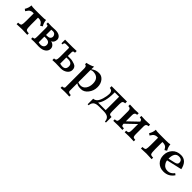

<svg xmlns="http://www.w3.org/2000/svg" viewBox="373 -2056 3894 3894"><g transform="rotate(45 2320.5 -109.0)"><path d="M457.5 0Q328.1 -5.9 303.2 -5.9Q254.4 -5.9 151.4 0V-43.9Q220.7 -43.9 231.4 -70.1Q242.2 -96.2 242.2 -191.4V-400.4H208.5Q184.6 -400.4 155 -385.7Q125.5 -371.1 87.9 -308.6L48.8 -337.4Q92.8 -407.2 95.7 -482.4Q129.4 -472.7 209.5 -472.7H389.2Q483.9 -472.7 513.7 -482.4Q519.5 -407.2 558.6 -344.2L511.7 -314.5Q481.9 -372.1 451.4 -386.2Q420.9 -400.4 396.5 -400.4H365.2V-196.3Q365.2 -90.8 379.9 -67.9Q388.2 -43.9 457.5 -43.9Z M790.5 3.9Q777.8 3.9 733.6 2Q689.5 0 653.3 0L570.8 3.4V-40.5Q613.8 -40.5 619.9 -59.3Q626 -78.1 626.5 -135.3V-365.2Q626.5 -403.3 619.6 -417Q612.8 -430.7 576.2 -430.7V-474.1Q638.2 -469.7 675.8 -469.7Q705.1 -469.7 739.7 -471.9Q774.4 -474.1 790 -474.1Q871.6 -474.1 914.8 -442.1Q958 -410.2 958 -357.4Q951.7 -271 890.1 -250.5Q931.2 -244.1 962.9 -213.6Q994.6 -183.1 994.6 -135.3Q994.6 -75.7 941.9 -35.9Q889.2 3.9 790.5 3.9ZM786.6 -48.3Q832 -48.3 857.2 -71.3Q882.3 -94.2 882.3 -133.3Q882.3 -220.7 769.5 -220.7Q743.7 -220.7 728.5 -219.7V-56.6Q763.7 -48.3 786.6 -48.3ZM755.9 -267.6Q850.6 -267.6 854 -343.3Q853 -375.5 831.3 -397.9Q809.6 -420.4 772.5 -420.4Q751.5 -420.4 728.5 -417.5V-268.1Z M1413.6 -48.3Q1507.8 -48.3 1507.8 -145Q1507.8 -237.3 1389.2 -237.3Q1366.7 -237.3 1342.3 -235.8V-59.6Q1378.9 -48.3 1413.6 -48.3ZM1417.5 2.4Q1401.4 2.4 1347.9 0.5Q1294.4 -1.5 1265.6 -1.5Q1240.2 -1.5 1179.2 2V-45.9Q1220.2 -45.9 1231.2 -66.2Q1242.2 -86.4 1242.7 -142.1V-401.4Q1242.7 -421.4 1219.7 -421.4H1146.5Q1124.5 -421.4 1112.3 -412.8Q1100.1 -404.3 1100.1 -368.7H1068.8V-473.6H1278.3Q1346.2 -473.6 1398.4 -477.1V-427.7Q1362.3 -427.7 1352.3 -417.7Q1342.3 -407.7 1342.3 -379.4V-278.3H1418Q1470.7 -278.3 1540.5 -252.2Q1610.4 -226.1 1610.4 -146.5Q1610.4 -81.5 1554.2 -39.6Q1498 2.4 1417.5 2.4Z M1945.3 283.2Q1905.3 278.8 1813 278.8Q1740.7 278.8 1695.8 283.2V239.3Q1750 239.3 1756.8 206.5V-331.5Q1756.8 -407.2 1707.5 -407.2V-446.3Q1798.3 -463.4 1871.6 -502.4Q1869.1 -447.8 1869.1 -425.8Q1908.7 -454.1 1945.6 -468.3Q1982.4 -482.4 2036.6 -482.4Q2113.3 -482.4 2164.8 -418.9Q2216.3 -355.5 2216.3 -258.8Q2216.3 -153.3 2152.8 -71.8Q2089.4 9.8 2002.4 9.8Q1949.2 9.8 1921.9 1.7Q1894.5 -6.3 1869.1 -22.9V196.3Q1869.1 239.3 1945.3 239.3ZM1945.3 -36.1Q2016.1 -36.1 2058.1 -94.2Q2100.1 -152.3 2100.1 -240.7Q2100.1 -418.9 1926.3 -418.9Q1892.6 -417.5 1869.1 -401.9V-52.2Q1904.3 -36.1 1945.3 -36.1Z M2843.8 129.9H2814.5Q2812 63 2772 31Q2731.9 -1 2642.1 -1H2515.6Q2429.7 -1 2391.1 31.2Q2352.5 63.5 2347.7 129.9H2318.8V-29.8Q2361.3 -31.2 2395.8 -63.2Q2430.2 -95.2 2456.5 -178.7Q2482.9 -272 2482.9 -330.6Q2482.9 -418.9 2402.8 -421.9V-473.1H2843.8V-421.9Q2808.6 -421.9 2790.3 -405.8Q2772 -389.6 2772 -330.6V-128.9Q2772 -64.9 2784.7 -48.1Q2797.4 -31.2 2843.8 -29.8ZM2662.1 -44.4V-429.7H2536.1V-401.4Q2536.1 -158.2 2444.8 -44.4Z M3512.2 0Q3441.4 -3.9 3370.1 -3.9Q3315.4 -3.9 3251 0V-43.9Q3303.7 -43.9 3314.7 -67.1Q3325.7 -90.3 3325.7 -134.8V-310.1L3112.8 -106.4Q3114.7 -78.6 3123.3 -61.3Q3131.8 -43.9 3185.1 -43.9V0Q3114.3 -3.9 3067.4 -3.9Q2988.3 -3.9 2923.8 0V-43.9Q2976.6 -43.9 2987.5 -67.1Q2998.5 -90.3 2998.5 -134.8V-355.5Q2998.5 -428.7 2928.7 -428.7V-473.6Q2983.4 -468.8 3067.4 -468.8Q3119.6 -468.8 3180.2 -473.6V-428.7Q3111.3 -428.7 3111.3 -356.4V-173.3L3322.3 -375.5Q3320.8 -389.2 3309.8 -408.9Q3298.8 -428.7 3255.9 -428.7V-473.6Q3310.5 -468.8 3370.1 -468.8Q3446.8 -468.8 3507.3 -473.6V-428.7Q3438.5 -428.7 3438.5 -361.3V-131.8Q3438.5 -86.4 3448.7 -65.2Q3459 -43.9 3512.2 -43.9Z M4023.9 0Q3894.5 -5.9 3869.6 -5.9Q3820.8 -5.9 3717.8 0V-43.9Q3787.1 -43.9 3797.9 -70.1Q3808.6 -96.2 3808.6 -191.4V-400.4H3774.9Q3751 -400.4 3721.4 -385.7Q3691.9 -371.1 3654.3 -308.6L3615.2 -337.4Q3659.2 -407.2 3662.1 -482.4Q3695.8 -472.7 3775.9 -472.7H3955.6Q4050.3 -472.7 4080.1 -482.4Q4085.9 -407.2 4125 -344.2L4078.1 -314.5Q4048.3 -372.1 4017.8 -386.2Q3987.3 -400.4 3962.9 -400.4H3931.6V-196.3Q3931.6 -90.8 3946.3 -67.9Q3954.6 -43.9 4023.9 -43.9Z M4368.2 9.8Q4265.1 9.8 4200 -55.7Q4134.8 -121.1 4134.8 -226.6Q4134.8 -335 4203.1 -408.7Q4271.5 -482.4 4388.2 -482.4Q4549.8 -482.4 4593.3 -281.7L4263.2 -205.6Q4263.2 -161.6 4303.5 -110.1Q4343.8 -58.6 4420.9 -58.6Q4503.9 -58.6 4563 -138.2L4596.7 -111.8Q4517.1 9.8 4368.2 9.8ZM4258.3 -250 4403.8 -282.7Q4473.1 -298.8 4473.1 -344.7Q4473.1 -432.1 4378.4 -432.1Q4258.3 -432.1 4258.3 -250Z"/></g></svg>

Font: Kelvinch
Style: Bold
Weight: 700
Designer: Paul James Miller
Foundry: High-Logic / Made with FontCreator
Version: Version 3.501;March 28, 2021;FontCreator 13.0.0.2683 64-bit